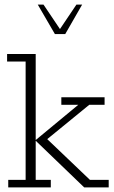

<svg xmlns="http://www.w3.org/2000/svg" viewBox="-20 -819 496 839"><path d="M136 -33H202V0H16V-33H92V-550H11V-583H136V-207L322 -361H248V-394H437V-361H370L168 -196L176 -221L373 -33H455V0H348L136 -204ZM220 -670 145 -799H170L242 -692L314 -799H339L265 -670Z"/></svg>

Font: Rokkitt ExtraLight
Style: Regular
Weight: 250
Version: Version 3.103